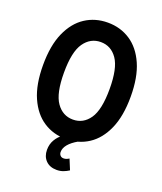

<svg xmlns="http://www.w3.org/2000/svg" viewBox="-161 -804 934 1104"><g transform="rotate(20 306.5 -252.5)"><path d="M39 -345Q39 -464 74 -543Q109 -622 169.5 -661.5Q230 -701 307 -701Q384 -701 444.5 -661.5Q505 -622 540 -543Q575 -464 575 -345Q575 -226 540 -147Q505 -68 444.5 -28.5Q384 11 307 11Q230 11 169.5 -28.5Q109 -68 74 -147Q39 -226 39 -345ZM167 -345Q167 -218 205.5 -163Q244 -108 307 -108Q370 -108 408 -163Q446 -218 446 -345Q446 -472 408 -527Q370 -582 307 -582Q244 -582 205.5 -527Q167 -472 167 -345ZM227 106Q227 71 243 44Q259 17 283 0H380Q305 43 305 91Q305 103 312.5 111.5Q320 120 333 120Q342 120 350 117Q358 114 366 109L392 172Q377 182 358.5 189Q340 196 318 196Q276 196 251.5 171Q227 146 227 106Z"/></g></svg>

Font: Radio Canada Condensed SemiBold
Style: Regular
Weight: 600
Width: 3
Designer: Charles Daoud, Etienne Aubert Bonn, Alexandre Saumier Demers, Jacques Le Bailly
Foundry: Radio-Canada
Version: Version 2.104; ttfautohint (v1.8.4.7-5d5b);gftools[0.9.28.de